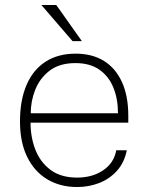

<svg xmlns="http://www.w3.org/2000/svg" viewBox="-20 -743 597 773"><path d="M290.5 10Q222.5 10 170.8 -20.8Q119 -51.5 89.8 -110.5Q60.5 -169.5 60.5 -254Q60.5 -339.5 86.8 -400.8Q113 -462 163.2 -494.5Q213.5 -527 284.5 -527Q351.5 -527 398.8 -497.5Q446 -468 471.2 -412.2Q496.5 -356.5 496.5 -277V-249H103Q103 -190.5 122.5 -140.2Q142 -90 183.5 -59Q225 -28 290.5 -28Q352 -28 395.5 -57.5Q439 -87 448 -138H490.5Q480.5 -88 450.5 -55Q420.5 -22 378.8 -6Q337 10 290.5 10ZM104 -287H455Q455 -344.5 436.5 -390.2Q418 -436 380 -462.5Q342 -489 283.5 -489Q220 -489 180.2 -458.8Q140.5 -428.5 122 -382Q103.5 -335.5 104 -287ZM272 -577.5 146.5 -723H206.5L309.5 -577.5Z"/></svg>

Font: Public Sans Thin Thin
Style: Regular
Weight: 250
Version: Version 2.001